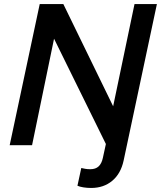

<svg xmlns="http://www.w3.org/2000/svg" viewBox="-20 -720 798 952"><path d="M432 212Q412 212 393.5 209Q375 206 364 201L383 113Q392 115 402.5 117Q413 119 428 119Q454 119 469 105Q484 91 490 63L505 -6L248 -528L139 0H28L177 -700H294L541 -193L647 -700H758L593 76Q579 141 536.5 176.5Q494 212 432 212Z"/></svg>

Font: Red Hat Text SemiBold
Style: Italic
Weight: 600
Italic angle: -12°
Designer: Pentagram, MCKL
Foundry: Pentagram, MCKL
Version: Version 1.023